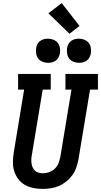

<svg xmlns="http://www.w3.org/2000/svg" viewBox="-20 -1213 653 1241"><path d="M255 8Q225 8 195 2Q165 -4 140 -18.5Q115 -33 97.5 -56.5Q80 -80 71.5 -108Q63 -136 63.5 -166.5Q64 -197 69 -228L136 -634H97V-735H308V-634H256L186 -212Q183 -198 182.5 -183.5Q182 -169 184 -155.5Q186 -142 191.5 -130Q197 -118 207 -109Q217 -100 230 -96.5Q243 -93 257 -93Q278 -93 298.5 -100.5Q319 -108 334.5 -123Q350 -138 358 -158Q366 -178 370 -199L442 -634H403V-735H613V-634H562L487 -182Q482 -156 473 -130Q464 -104 447.5 -81Q431 -58 408.5 -40Q386 -22 360.5 -11Q335 0 308 4Q281 8 255 8ZM490 -807Q472 -807 454.5 -814Q437 -821 427 -834.5Q417 -848 414 -866.5Q411 -885 414 -904Q416 -917 422.5 -929Q429 -941 440.5 -949Q452 -957 465 -960Q478 -963 490 -963Q509 -963 526 -956Q543 -949 553.5 -935.5Q564 -922 567 -903.5Q570 -885 567 -866Q564 -853 557.5 -841Q551 -829 540 -821Q529 -813 516 -810Q503 -807 490 -807ZM290 -807Q272 -807 254.5 -814Q237 -821 227 -834.5Q217 -848 214 -866.5Q211 -885 214 -904Q216 -917 222.5 -929Q229 -941 240.5 -949Q252 -957 265 -960Q278 -963 290 -963Q309 -963 326 -956Q343 -949 353.5 -935.5Q364 -922 367 -903.5Q370 -885 367 -866Q364 -853 357.5 -841Q351 -829 340 -821Q329 -813 316 -810Q303 -807 290 -807ZM429 -995 293 -1127 379 -1193 494 -1045Z"/></svg>

Font: Iosevka Curly Slab Extended
Style: Bold Italic
Weight: 700
Width: 7
Italic angle: -9°
Monospace: yes
Designer: Belleve Invis
Foundry: Belleve Invis
Version: Version 11.0.0; ttfautohint (v1.8.3)